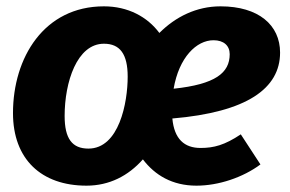

<svg xmlns="http://www.w3.org/2000/svg" viewBox="-20 -569 914 606"><path d="M308 -549C119 -549 21 -387 21 -212C21 -67 110 17 253 17C325 17 385 -14 431 -66C469 -16 524 17 600 17C670 17 747 -9 802 -50L740 -145C689 -111 655 -102 613 -102C562 -102 530 -130 524 -195C760 -215 864 -290 864 -403C864 -490 796 -549 676 -549C600 -549 534 -516 483 -465C445 -516 384 -549 308 -549ZM308 -431C359 -431 383 -398 383 -327C383 -245 356 -100 259 -100C208 -100 184 -131 184 -203C184 -310 223 -431 308 -431ZM654 -442C686 -442 705 -425 705 -398C705 -339 660 -303 528 -289C545 -388 600 -442 654 -442Z"/></svg>

Font: Fira Sans OT
Style: Bold Italic
Weight: 700
Italic angle: -8°
Designer: Carrois Corporate & Edenspiekermann
Foundry: Carrois Corporate GbR & Edenspiekermann AG
Version: Version 2.001